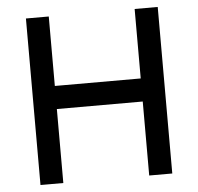

<svg xmlns="http://www.w3.org/2000/svg" viewBox="-51 -752 829 804"><g transform="rotate(-5 363.5 -350.0)"><path d="M87 0H183V-311H544V0H641V-700H544V-408H183V-700H87Z"/></g></svg>

Font: Unageo
Style: Medium
Weight: 500
Designer: Richard Sepsi
Foundry: Richard Sepsi
Version: Version 2.000